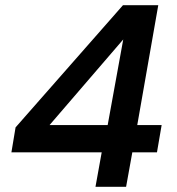

<svg xmlns="http://www.w3.org/2000/svg" viewBox="-20 -720 682 740"><path d="M348 0 372 -133H24L40 -229L454 -700H590L509 -238H603L585 -133H490L466 0ZM171 -238H395L455 -568Z"/></svg>

Font: DM Sans 12pt SemiBold
Style: Italic
Weight: 600
Italic angle: -10°
Version: Version 4.004;gftools[0.9.30]